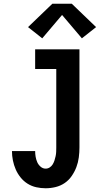

<svg xmlns="http://www.w3.org/2000/svg" viewBox="-20 -999 540 1027"><path d="M224 8Q199 8 174 2.5Q149 -3 127.5 -16.5Q106 -30 90 -50Q74 -70 64 -93Q54 -116 49 -141Q44 -166 44 -191H168Q168 -176 170.5 -161Q173 -146 179 -132Q185 -118 197 -107.5Q209 -97 224 -97Q236 -97 246 -103.5Q256 -110 262 -120Q268 -130 271.5 -141Q275 -152 277.5 -163.5Q280 -175 280.5 -187Q281 -199 281 -210V-630H168V-735H405V-210Q405 -184 401.5 -157Q398 -130 388.5 -105Q379 -80 363.5 -57.5Q348 -35 326 -20Q304 -5 277.5 1.5Q251 8 224 8ZM206 -794 130 -854 260 -979H364L494 -854L418 -794L312 -919Z"/></svg>

Font: Iosevka Slab Extrabold
Style: Regular
Weight: 800
Monospace: yes
Designer: Belleve Invis
Foundry: Belleve Invis
Version: Version 11.1.1; ttfautohint (v1.8.3)